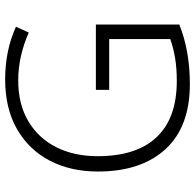

<svg xmlns="http://www.w3.org/2000/svg" viewBox="-26 -740 775 764"><g transform="rotate(-90 362.0 -357.5)"><path d="M387 -364H647V-32Q542 10 410 10Q240 10 151 -87Q62 -184 62 -356Q62 -465 105.5 -548Q149 -631 231 -678Q313 -725 428 -725Q544 -725 638 -682L615 -631Q570 -651 522 -662Q474 -673 425 -673Q330 -673 262.5 -633Q195 -593 159 -522Q123 -451 123 -357Q123 -202 199 -122Q275 -42 422 -42Q474 -42 515 -49Q556 -56 589 -68V-311H387Z"/></g></svg>

Font: Noto Sans Thai Looped Light
Style: Regular
Weight: 300
Designer: Sasikarn Vongin, Ben Mitchell
Foundry: The Fontpad Ltd
Version: Version 1.001; ttfautohint (v1.8.4.7-5d5b)